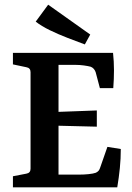

<svg xmlns="http://www.w3.org/2000/svg" viewBox="-20 -797 562 817"><path d="M405 -422 387 -490Q381 -507 366 -513Q355 -516 337 -518.5Q319 -521 300 -521H229V-321L392 -327V-258L229 -262V-54H317Q337 -54 357 -56Q377 -58 388 -62Q396 -66 400 -71Q404 -76 407 -86L437 -172L494 -163Q494 -122 490 -82Q486 -42 479 0H35V-47L92 -58Q110 -61 110 -79V-490Q110 -508 92 -511L35 -523V-572H461Q465 -535 465 -498Q465 -461 462 -422ZM364 -650 341 -608Q306 -621 267 -636Q228 -651 192 -668.5Q156 -686 132 -705L185 -777Z"/></svg>

Font: Yrsa SemiBold
Style: Regular
Weight: 600
Version: Version 2.004